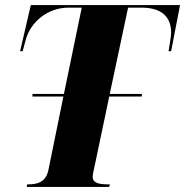

<svg xmlns="http://www.w3.org/2000/svg" viewBox="-20 -734 727 754"><path d="M85 0H409L411 -10H407C371 -10 344 -14 344 -40C344 -47 346 -58 351 -79L409 -355H536L538 -365H411L483 -704H536C613 -704 652 -669 652 -606C652 -591 645 -552 642 -533H652L687 -714H101L59 -533H69L82 -581C102 -649 168 -704 249 -704H301L231 -365H108L107 -355H229L170 -66C160 -18 126 -10 91 -10H87Z"/></svg>

Font: Noto Serif Display Condensed Black
Style: Italic
Weight: 900
Width: 3
Italic angle: -12°
Designer: Monotype Design Team
Foundry: Monotype Imaging Inc.
Version: Version 2.009